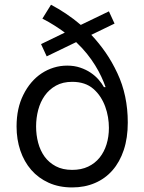

<svg xmlns="http://www.w3.org/2000/svg" viewBox="-20 -793 620 824"><path d="M51.1 -250Q51.1 -328.5 80.3 -386.4Q94.8 -415.8 114.7 -439.1Q134.6 -462.4 158.7 -478.3Q182.9 -494.3 210.6 -502.8Q238.3 -511.4 268.5 -511.4Q299 -511.4 324.2 -502.8Q349.4 -494.3 369.1 -481Q388.8 -467.7 403.1 -451.3Q417.3 -435 426.1 -419H433.2Q425.8 -440.3 414.8 -464Q403.8 -487.6 388.5 -512.4Q373.2 -537.3 353 -562.5Q332.7 -587.7 306.8 -612.2L180.4 -551.1L156.2 -603.7L258.2 -653.1Q236.9 -669 213.2 -683.9Q189.6 -698.9 161.9 -713.1L198.9 -772.7Q231.2 -755.7 263.3 -734.2Q295.5 -712.7 326.7 -686.1L447.4 -744.3L471.6 -691.8L371.8 -643.5Q405.2 -608 433.1 -567.8Q460.9 -527.7 483.7 -479Q528.4 -384.2 528.4 -267Q528.4 -201 511.2 -149.3Q494 -97.7 462.7 -62Q431.5 -26.3 387.4 -7.5Q343.4 11.4 289.8 11.4Q233.3 11.4 188.9 -8.7Q144.5 -28.8 114 -63.9Q83.5 -99.1 67.3 -146.8Q51.1 -194.6 51.1 -250ZM289.8 -63.9Q328.8 -63.9 358.3 -77.9Q387.8 -92 407.5 -116.5Q427.2 -141 437.3 -173.8Q447.4 -206.7 447.4 -244.3Q447.4 -267 443.5 -290.3Q439.6 -313.6 431.6 -335.4Q423.7 -357.2 411 -376.8Q398.4 -396.3 380.7 -411.6Q346.2 -441.8 289.8 -441.8Q249.6 -441.8 220.3 -425.6Q191.1 -409.4 172.1 -382.6Q153.1 -355.8 144 -321.4Q134.9 -286.9 134.9 -250Q134.9 -213.8 143.8 -180.2Q152.7 -146.7 171.3 -120.9Q190 -95.2 219.5 -79.5Q248.9 -63.9 289.8 -63.9Z"/></svg>

Font: Inter P
Style: Regular
Weight: 400
Designer: Rasmus Andersson
Foundry: rsms
Version: Version 3.018;git-588b23468